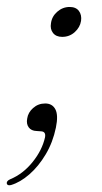

<svg xmlns="http://www.w3.org/2000/svg" viewBox="-59 -386 300 565"><path d="M48.5 -0.5Q33 -1 25.5 -11.2Q18 -21.5 21 -37Q23.5 -55 38.5 -68.2Q53.5 -81.5 74 -81.5Q95 -81.5 104 -64.2Q113 -47 105.5 -10.5Q96.5 33 75.5 68.2Q54.5 103.5 27.5 127Q0.5 150.5 -26.5 158.5Q-37 161 -39 154.5Q-40.5 146.5 -29 141.5Q8.5 126 36.8 91Q65 56 73.5 18Q76.5 1.5 62.5 0.5ZM124 -277.5Q106 -277.5 97 -289Q88 -300.5 91 -317.5Q93.5 -337.5 109.5 -351.5Q125.5 -365.5 146 -365.5Q164.5 -365.5 173.2 -353.8Q182 -342 179.5 -324.5Q176.5 -305.5 161 -291.5Q145.5 -277.5 124 -277.5Z"/></svg>

Font: Fraunces 144pt Soft Light
Style: Italic
Weight: 300
Italic angle: -16°
Version: Version 1.000;[b76b70a41]